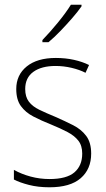

<svg xmlns="http://www.w3.org/2000/svg" viewBox="-20 -785 449 815"><path d="M367 -133Q367 -67 322.5 -28.5Q278 10 190 10Q142 10 103 0Q64 -10 39 -23V-64Q71 -46 110 -35.5Q149 -25 190 -25Q263 -25 296 -53.5Q329 -82 329 -133Q329 -167 312.5 -188Q296 -209 266.5 -224.5Q237 -240 198 -256Q155 -273 121.5 -290.5Q88 -308 68.5 -335Q49 -362 49 -407Q49 -467 93.5 -503Q138 -539 217 -539Q258 -539 294 -531Q330 -523 358 -509L343 -476Q318 -489 284 -497Q250 -505 216 -505Q156 -505 121.5 -480Q87 -455 87 -407Q87 -374 102.5 -353.5Q118 -333 147 -319Q176 -305 215 -289Q256 -271 290.5 -253.5Q325 -236 346 -208Q367 -180 367 -133ZM326 -758Q310 -735 286 -707.5Q262 -680 236 -653Q210 -626 186 -606H160V-615Q192 -648 226 -689.5Q260 -731 281 -765H326Z"/></svg>

Font: Noto Sans Telugu SemiCondensed ExtraLight
Style: Regular
Weight: 200
Width: 4
Designer: Jelle Bosma - Monotype Design Team
Foundry: Monotype Imaging Inc.
Version: Version 2.005; ttfautohint (v1.8.4.7-5d5b)